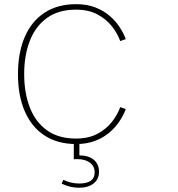

<svg xmlns="http://www.w3.org/2000/svg" viewBox="-20 -675 839 907"><path d="M447.8 136.7Q447.8 100.6 423.1 79.8Q398.4 59.1 355 59.1V-0.5H328.6V77.6Q332.5 77.1 336.9 76.9Q341.3 76.7 344.7 76.7Q382.3 76.7 404.8 93.5Q427.2 110.4 427.2 139.2Q427.2 191.9 354.5 191.9Q333.5 191.9 313.5 187Q293.5 182.1 279.3 174.3L271 192.4Q290.5 202.1 311.3 207Q332 211.9 353 211.9Q396.5 211.9 422.1 191.7Q447.8 171.4 447.8 136.7ZM94.2 -324.7Q94.2 -414.1 121.1 -482.7Q147.9 -551.3 202.1 -590.3Q256.3 -629.4 338.9 -629.4Q398.4 -629.4 440.4 -606.9Q482.4 -584.5 509 -550.3Q535.6 -516.1 547.9 -481L574.2 -490.2Q564 -518.1 544.9 -547.1Q525.9 -576.2 497.1 -600.8Q468.3 -625.5 429.2 -640.4Q390.1 -655.3 339.8 -655.3Q252 -655.3 190.7 -615.2Q129.4 -575.2 97.2 -501Q64.9 -426.8 64.9 -324.7Q64.9 -222.7 97.2 -148.7Q129.4 -74.7 190.7 -34.7Q252 5.4 339.8 5.4Q390.1 5.4 429.2 -9.5Q468.3 -24.4 497.1 -49.1Q525.9 -73.7 544.9 -102.8Q564 -131.8 574.2 -159.7L547.9 -168.9Q535.6 -133.8 509 -99.6Q482.4 -65.4 440.4 -43Q398.4 -20.5 338.9 -20.5Q256.3 -20.5 202.1 -59.3Q147.9 -98.1 121.1 -167Q94.2 -235.8 94.2 -324.7Z"/></svg>

Font: Estedad-FD VF
Style: Regular
Weight: 100
Designer: Amin Abedi
Version: Version 7.3